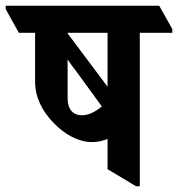

<svg xmlns="http://www.w3.org/2000/svg" viewBox="-76 -645 624 673"><path d="M246 -147C267 -147 284 -151 301 -158V-52L401 8H414V-530H528V-543L482 -625H-56V-613L-10 -530H47V-359C47 -305 71 -255 114 -212C151 -174 199 -147 246 -147ZM161 -528V-530H301V-341ZM161 -300V-437C171 -421 182 -407 192 -394L281 -272C257 -252 234 -241 211 -241C181 -241 161 -261 161 -300Z"/></svg>

Font: Noto Serif Devanagari Condensed
Style: Bold
Weight: 700
Width: 3
Designer: Universal Thirst, Indian Type Foundry and the Monotype Design Team
Foundry: Monotype Imaging Inc.
Version: Version 2.004